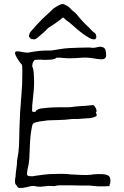

<svg xmlns="http://www.w3.org/2000/svg" viewBox="-20 -926 610 946"><path d="M461 -8Q455 -8 418 -12Q415 -12 368 -12Q337 -12 324 -13Q323 -13 297 -13Q272 -13 272 -13Q255 -12 250 -9Q235 -9 220 -10Q218 -10 180 -6Q160 -6 151 -9Q142 -12 118 -5.5Q94 1 76 0Q68 0 61 -13Q58 -17 56 -19Q55 -20 55 -24Q54 -26 54 -29V-39L55 -45V-48Q56 -52 56.5 -55Q57 -58 57 -61Q57 -71 61 -98Q64 -115 64 -134Q65 -145 67.5 -156Q70 -167 71 -177Q74 -210 74 -221Q75 -260 76 -298Q77 -336 79 -372Q82 -419 86 -464.5Q90 -510 90 -558Q90 -572 90 -583Q90 -600 88 -606Q87 -610 79 -617Q77 -619 68 -634Q62 -643 58 -651.5Q54 -660 54 -664Q54 -674 64 -673Q75 -673 85.5 -670.5Q96 -668 110 -667Q118 -666 126 -668Q134 -670 143 -671Q152 -673 163 -674Q174 -675 183 -676Q194 -677 205 -677Q228 -677 232 -677Q239 -678 276 -684Q299 -688 320 -689Q346 -690 369.5 -691Q393 -692 419 -692Q427 -691 435.5 -690.5Q444 -690 452 -692H454L456 -693H458Q459 -694 460 -694Q461 -693 462 -694Q463 -694 464.5 -694.5Q466 -695 468 -695Q469 -696 472 -696Q493 -695 498 -683.5Q503 -672 503 -654Q503 -632 476 -634Q459 -635 443.5 -638Q428 -641 409 -642Q390 -643 371 -641Q352 -639 330 -639Q321 -639 312 -639Q307 -639 298 -640Q289 -641 273 -642H270H262H259Q251 -634 233.5 -632.5Q216 -631 199 -631Q191 -632 182.5 -632Q174 -632 167 -632Q157 -631 154 -631Q151 -632 148 -628Q142 -619 141 -615Q139 -606 139 -598V-597L140 -596Q140 -595 141 -593Q143 -590 144.5 -581Q146 -572 146.5 -562Q147 -552 147.5 -542.5Q148 -533 148 -529Q148 -504 146.5 -482.5Q145 -461 142 -438Q140 -423 139 -409Q138 -395 138 -381Q139 -376 140.5 -375.5Q142 -375 145 -375L154 -374L157 -380Q158 -382 164 -385Q167 -386 171 -389H174L178 -391Q195 -393 214.5 -395Q234 -397 254 -397Q274 -398 292.5 -397.5Q311 -397 328 -398Q332 -399 350.5 -401Q369 -403 387 -404Q390 -405 396 -404L415 -406Q416 -406 417 -406L422 -407Q423 -407 424 -407Q429 -408 433.5 -408Q438 -408 439 -408H440Q447 -403 451.5 -394Q456 -385 456 -377V-376L452 -374L454 -369V-365H456V-357Q456 -354 452 -352Q451 -352 449 -351.5Q447 -351 445 -349Q444 -348 434 -346Q429 -345 424 -344Q423 -344 395 -342Q383 -341 380 -341Q372 -341 364.5 -340Q357 -339 347 -340Q335 -340 324 -338.5Q313 -337 300 -336Q286 -335 264 -334.5Q242 -334 216 -333Q207 -332 172 -327Q148 -322 143 -317Q138 -310 134 -283Q130 -259 128 -227Q126 -197 125.5 -170.5Q125 -144 123 -131Q122 -120 120.5 -113Q119 -106 117 -98Q116 -91 114.5 -83.5Q113 -76 113 -68Q113 -63 117 -61Q119 -58 127 -58Q132 -58 137 -57.5Q142 -57 148 -59Q149 -59 200 -66Q225 -69 254 -69Q280 -70 305 -69Q312 -68 331 -66.5Q350 -65 383 -64Q404 -63 428 -65L440 -67Q464 -69 485 -68Q497 -68 510.5 -62.5Q524 -57 524 -37Q524 -26 522 -20Q521 -17 520 -16Q520 -14 520 -11Q520 -8 518 -10V-9Q489 -7 461 -8ZM391 -817Q407 -801 410 -798Q412 -796 417 -792Q422 -787 427 -781Q432 -777 436 -772Q441 -768 444 -766Q452 -761 454 -750Q456 -738 450 -734L449 -733Q447 -732 441 -732L432 -734Q419 -738 392 -757Q365 -776 333 -806Q319 -818 310 -824H309Q296 -836 293 -839Q290 -839 288 -839Q286 -836 281 -832Q275 -828 267 -822L251 -810Q243 -804 231 -797Q220 -791 210 -781Q202 -771 188 -760Q178 -751 167 -742Q156 -732 147 -732Q144 -732 141 -733Q137 -733 134 -734Q130 -736 127 -740Q122 -745 123 -751Q125 -763 132 -771Q138 -778 146 -787L149 -790L150 -791L151 -793Q174 -818 188 -832Q202 -846 217 -859Q232 -872 236 -877Q241 -883 248 -887Q254 -891 261.5 -895.5Q269 -900 276 -903Q283 -906 285 -906Q289 -907 295 -905Q298 -903 305 -900Q313 -897 320 -891Q327 -885 331 -880Q335 -875 342 -870Q351 -864 359 -854Q371 -838 391 -817Z"/></svg>

Font: ToneOZ-Pinyin-Tsuipita-TC
Style: Regular
Weight: 400
Designer: ÂÆ£ÂøóÂáåJeffrey Xuan(jeffreyx@gmail.com, ToneOZ.com) ÈòøÂù§(cjkFonts)
Foundry: ToneOZ
Version: Version 0.24071